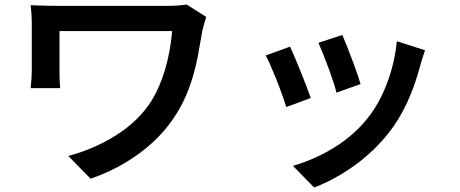

<svg xmlns="http://www.w3.org/2000/svg" viewBox="-20 -744 2040 852"><path d="M878 -608 857 -490Q826 -336 761 -236Q701 -140 602.5 -66.5Q504 7 382 49L283 -52Q397 -82 495.5 -144Q594 -206 652 -296Q689 -356 712.5 -435.5Q736 -515 744 -606H544H452H364H291H244V-500V-460V-430Q244 -382 247 -353H116Q121 -401 121 -430V-642Q121 -679 116 -721L140 -720Q196 -718 234 -718H422H515H604H677H722Q772 -718 808 -724L895 -669Q889 -651 884.5 -633.5Q880 -616 878 -608Z M1580 -371 1473 -333Q1464 -371 1439.5 -437.5Q1415 -504 1393 -554L1499 -589Q1520 -540 1545.5 -471.5Q1571 -403 1580 -371ZM1854 -484 1845 -454Q1798 -274 1707 -157Q1640 -72 1553 -9.5Q1466 53 1374 88L1280 -8Q1379 -37 1465 -90.5Q1551 -144 1610 -218Q1662 -282 1696.5 -372Q1731 -462 1741 -561L1866 -521ZM1359 -309 1250 -269Q1235 -320 1206 -392.5Q1177 -465 1159 -498L1267 -537Q1288 -492 1316 -422Q1344 -352 1359 -309Z"/></svg>

Font: Merged Yaku Han JP SemiBold
Style: Regular
Weight: 600
Designer: Ryoko NISHIZUKA 西塚涼子 (kana, bopomofo & ideographs); Paul D. Hunt (Latin, Greek & Cyrillic); Sandoll Communications 산돌커뮤니
Foundry: Adobe
Version: Version 2.004